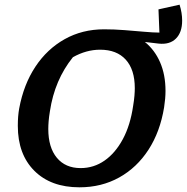

<svg xmlns="http://www.w3.org/2000/svg" viewBox="-20 -788 797 819"><path d="M319 11Q197 11 126.5 -59.5Q56 -130 56 -251Q56 -273 57.5 -291.5Q59 -310 62 -326Q81 -428 131 -503.5Q181 -579 256 -621Q331 -663 424 -663Q467 -663 511.5 -659.5Q556 -656 595.5 -652.5Q635 -649 660 -649L656 -748L746 -768Q757 -733 757 -700Q757 -650 730.5 -623.5Q704 -597 657 -602L598 -609Q640 -575 663 -522Q686 -469 686 -400Q686 -369 680 -330Q663 -226 613.5 -149.5Q564 -73 488.5 -31Q413 11 319 11ZM324 -71Q380 -71 426 -103Q472 -135 504 -194.5Q536 -254 548 -337Q552 -361 553.5 -379.5Q555 -398 555 -412Q555 -491 516.5 -533.5Q478 -576 407 -576Q348 -576 291 -544Q213 -447 193 -314Q189 -290 187.5 -271.5Q186 -253 186 -238Q186 -159 222.5 -115Q259 -71 324 -71Z"/></svg>

Font: Piazzolla SC SemiBold
Style: Italic
Weight: 600
Italic angle: -11.3°
Designer: Juan Pablo del Peral
Foundry: Huerta Tipografica
Version: Version 1.330